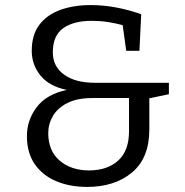

<svg xmlns="http://www.w3.org/2000/svg" viewBox="-20 -727 730 756"><path d="M323 9Q255 9 201.5 -13.5Q148 -36 117 -80.5Q86 -125 86 -191Q86 -254 124.5 -305Q163 -356 243 -373Q174 -387 139.5 -429.5Q105 -472 105 -527Q105 -590 135 -629.5Q165 -669 217.5 -688Q270 -707 336 -707Q388 -707 438 -697.5Q488 -688 536 -671L529 -527H477L463 -628Q433 -636 403.5 -640.5Q374 -645 341 -645Q270 -645 229 -616Q188 -587 188 -521Q188 -465 232.5 -433Q277 -401 354 -401H645V-356L568 -340V-217Q568 -105 500 -48Q432 9 323 9ZM331 -56Q402 -56 445 -94.5Q488 -133 488 -210V-341H345Q284 -341 245.5 -321.5Q207 -302 188.5 -270.5Q170 -239 170 -203Q170 -133 215 -94.5Q260 -56 331 -56Z"/></svg>

Font: Bitter
Style: Regular
Weight: 400
Designer: Sol Matas, and Bitter project Authors
Foundry: Sol Matas
Version: Version 2.001